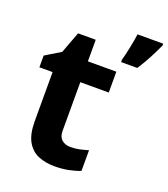

<svg xmlns="http://www.w3.org/2000/svg" viewBox="-140 -860 850 970"><g transform="rotate(20 285.0 -375.0)"><path d="M308 -109Q333 -109 356 -114Q379 -119 402 -126V-15Q378 -5 342.5 2.5Q307 10 265 10Q216 10 177.5 -6Q139 -22 116.5 -61.5Q94 -101 94 -171V-434H23V-497L105 -547L148 -662H243V-546H396V-434H243V-171Q243 -140 261 -124.5Q279 -109 308 -109ZM570 -760V-750Q555 -717 535 -678.5Q515 -640 489 -600H402V-613Q410 -642 419 -685Q428 -728 432 -760Z"/></g></svg>

Font: Noto IKEA Latin
Style: Bold
Weight: 700
Designer: Monotype Design Team
Foundry: Monotype Imaging Inc.
Version: Version 1.0